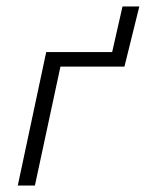

<svg xmlns="http://www.w3.org/2000/svg" viewBox="-20 -574 451 594"><path d="M411 -554 365 -368H167L88 0H35L123 -413H327L359 -554Z"/></svg>

Font: Ysabeau Semilight
Style: Italic
Weight: 300
Italic angle: -12°
Designer: Christian Thalmann (Catharsis Fonts)
Version: Version 0.003